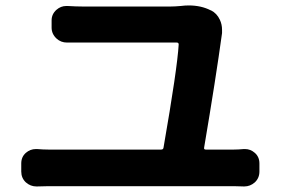

<svg xmlns="http://www.w3.org/2000/svg" viewBox="-20 -712 1012 692"><path d="M715.8 -180.7Q713.9 -172.9 721.7 -172.9H822.3Q838.9 -172.9 858.4 -174.8Q860.4 -174.8 863.3 -174.8Q882.8 -174.8 898.4 -161.1Q915 -146.5 915 -123V-93.8Q915 -70.3 898.4 -54.7Q881.8 -40 860.4 -40Q859.4 -40 858.4 -40Q839.8 -41 822.3 -41H155.3Q133.8 -41 114.3 -40Q112.3 -40 111.3 -40Q89.8 -40 73.2 -54.7Q56.6 -70.3 56.6 -93.8V-123Q56.6 -146.5 73.2 -161.1Q88.9 -174.8 109.4 -174.8Q111.3 -174.8 113.3 -174.8Q135.7 -172.9 155.3 -172.9H560.5Q568.4 -172.9 569.3 -179.7Q619.1 -465.8 624 -551.8Q624 -558.6 617.2 -558.6H279.3Q249 -558.6 223.6 -558.6Q222.7 -558.6 221.7 -558.6Q199.2 -558.6 183.6 -573.2Q166 -589.8 166 -612.3V-638.7Q166 -661.1 183.6 -676.8Q199.2 -690.4 218.8 -690.4Q221.7 -690.4 223.6 -690.4Q254.9 -688.5 278.3 -688.5H594.7Q609.4 -688.5 630.9 -690.4Q646.5 -692.4 660.2 -692.4Q705.1 -692.4 739.3 -674.8H740.2Q761.7 -664.1 772.5 -640.6Q780.3 -624 780.3 -604.5Q780.3 -598.6 780.3 -592.8Q757.8 -428.7 715.8 -180.7Z"/></svg>

Font: Gen Jyuu Gothic P Bold
Style: Bold
Weight: 700
Designer: [Source Han Sans]
Ryoko NISHIZUKA  (kana & ideographs); Paul D. Hunt (Latin, Greek & Cyrillic); Wenlong ZHANG  (bopomofo
Version: Version 1.002.20150607